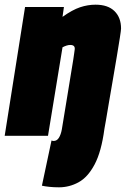

<svg xmlns="http://www.w3.org/2000/svg" viewBox="-36 -580 537 820"><path d="M410 -30Q397 68 368 122.5Q339 177 299.5 198.5Q260 220 216 220Q194 220 175 218Q156 216 143 213L184 20Q186 21 189 21.5Q192 22 193 22Q207 22 215.5 8.5Q224 -5 228 -27Q243 -117 252.5 -176Q262 -235 268 -271Q274 -307 277 -326Q280 -345 281 -353.5Q282 -362 283 -368Q286 -388 264 -388Q250 -388 231 -378L169 0H-16L71 -550H237L231 -508Q273 -538 306 -549Q339 -560 372 -560Q425 -560 453 -532.5Q481 -505 481 -458Q481 -452 476 -419.5Q471 -387 463 -339.5Q455 -292 446 -239.5Q437 -187 429 -140.5Q421 -94 416 -63.5Q411 -33 410 -30Z"/></svg>

Font: Georama Semi Condensed Black
Style: Italic
Weight: 900
Width: 4
Italic angle: -9°
Designer: Jean-Baptiste Levee
Foundry: Production Type
Version: Version 1.000